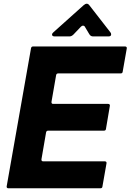

<svg xmlns="http://www.w3.org/2000/svg" viewBox="-20 -1013 702 1033"><path d="M531 -9Q530 0 520 0H25Q20 0 17.5 -3Q15 -6 16 -11L147 -754Q149 -763 158 -763H653Q658 -763 660.5 -760Q663 -757 662 -752L640 -627Q639 -618 629 -618H293Q284 -618 282 -609L257 -465V-463Q257 -454 266 -454H562Q567 -454 569.5 -451Q572 -448 571 -443L550 -319Q549 -310 539 -310H239Q230 -310 228 -301L203 -156V-154Q203 -145 212 -145H544Q549 -145 551.5 -142Q554 -139 553 -134ZM275 -817Q260 -817 260 -827Q260 -833 267 -839L430 -985Q439 -993 447 -993Q455 -993 462 -983L574 -839Q578 -834 578 -828Q578 -817 563 -817H481Q467 -817 460 -830L439 -865Q435 -875 426 -875Q421 -875 415 -869L375 -827Q365 -817 353 -817Z"/></svg>

Font: Open Sauce Two ExtraBold Italic
Style: Regular
Weight: 800
Italic angle: -10°
Designer: Alfredo Marco Pradil
Foundry: Creative Sauce Fz LLC
Version: Version 1.477